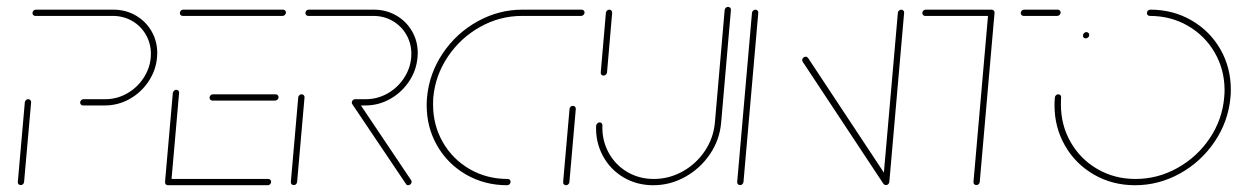

<svg xmlns="http://www.w3.org/2000/svg" viewBox="-20 -547 3655 567"><path d="M41.1 -0.4Q37.4 -0.4 34.8 -3Q32.2 -5.6 32.6 -9.6L53.3 -244.8Q53.7 -248.5 56.5 -251.3Q59.3 -254.1 63.3 -254.1Q67 -254.1 69.6 -251.5Q72.2 -248.9 71.9 -244.8L51.1 -9.6Q50.7 -5.9 48 -3.1Q45.2 -0.4 41.1 -0.4ZM216.7 -244.1Q216.7 -248.1 219.6 -251.1Q222.6 -254.1 226.7 -254.1H291.5Q326.7 -254.1 357.6 -272.4Q388.5 -290.7 407 -321.7Q425.6 -352.6 425.6 -388.1Q425.6 -418.9 410.7 -444.6Q395.9 -470.4 370.2 -485.2Q344.4 -500 313 -500H84.4Q80.7 -500 78.3 -502.4Q75.9 -504.8 75.9 -508.5Q75.9 -512.6 78.9 -515.6Q81.9 -518.5 85.9 -518.5H314.4Q350.7 -518.5 380.6 -501.5Q410.4 -484.4 427.4 -455Q444.4 -425.6 444.4 -390Q444.4 -386.3 443.7 -377.4Q440.4 -338.9 418.5 -306.3Q396.7 -273.7 362.6 -254.6Q328.5 -235.6 290 -235.6H225.2Q221.5 -235.6 219.1 -238Q216.7 -240.4 216.7 -244.1Z M467.4 -10.4 490.4 -272.6Q491.1 -276.3 494.1 -279.1Q497 -281.9 500.7 -281.9Q504.4 -281.9 507 -279.1Q509.6 -276.3 508.9 -272.6L485.9 -10.4ZM780.7 -10Q780.7 -5.9 777.8 -3Q774.8 0 770.7 0H475.9Q472.2 0 469.8 -2.4Q467.4 -4.8 467.4 -8.5Q467.4 -12.6 470.4 -15.6Q473.3 -18.5 477.4 -18.5H772.2Q775.6 -18.5 778.1 -16.1Q780.7 -13.7 780.7 -10ZM598.9 -258.5Q598.9 -262.6 601.9 -265.6Q604.8 -268.5 608.9 -268.5H794.1Q797.4 -268.5 800 -266.1Q802.6 -263.7 802.6 -260Q802.6 -255.9 799.6 -253Q796.7 -250 792.6 -250H607.4Q603.7 -250 601.3 -252.4Q598.9 -254.8 598.9 -258.5ZM511.1 -508.5Q511.1 -512.6 514.1 -515.6Q517 -518.5 521.1 -518.5H815.9Q819.3 -518.5 821.9 -516.1Q824.4 -513.7 824.4 -510.4Q824.4 -506.3 821.5 -503.1Q818.5 -500 814.4 -500H519.6Q515.9 -500 513.5 -502.4Q511.1 -504.8 511.1 -508.5Z M847.4 -0.4Q843.7 -0.4 841.1 -3Q838.5 -5.6 838.9 -9.6L860.7 -259.3Q861.1 -263 863.9 -265.7Q866.7 -268.5 870.7 -268.5Q874.4 -268.5 877 -265.9Q879.6 -263.3 879.3 -259.3L857.4 -9.6Q857 -5.9 854.3 -3.1Q851.5 -0.4 847.4 -0.4ZM1195.6 -10.4Q1195.6 -6.3 1192.6 -3.1Q1189.6 0 1185.6 0Q1180.7 0 1178.9 -3.7L1020.4 -239.3Q1018.9 -241.5 1018.9 -243.7Q1018.9 -247.8 1021.9 -250.9Q1024.8 -254.1 1028.9 -254.1Q1033.3 -254.1 1035.9 -250.4L1194.1 -14.8Q1195.6 -12.6 1195.6 -10.4ZM1018.9 -244.1Q1018.9 -248.1 1021.9 -251.1Q1024.8 -254.1 1028.9 -254.1H1060.7Q1095.9 -254.1 1126.9 -272.4Q1157.8 -290.7 1176.3 -321.7Q1194.8 -352.6 1194.8 -388.1Q1194.8 -418.9 1180 -444.6Q1165.2 -470.4 1139.4 -485.2Q1113.7 -500 1082.2 -500H890.4Q886.7 -500 884.3 -502.4Q881.9 -504.8 881.9 -508.5Q881.9 -512.6 884.8 -515.6Q887.8 -518.5 891.9 -518.5H1083.7Q1120 -518.5 1149.8 -501.5Q1179.6 -484.4 1196.7 -455Q1213.7 -425.6 1213.7 -390Q1213.7 -386.3 1213 -377.4Q1209.6 -338.9 1187.8 -306.3Q1165.9 -273.7 1131.9 -254.6Q1097.8 -235.6 1059.3 -235.6H1027.4Q1023.7 -235.6 1021.3 -238Q1018.9 -240.4 1018.9 -244.1Z M1487.8 -10Q1487.8 -5.9 1484.8 -3Q1481.9 0 1477.8 0Q1411.1 0 1356.7 -31.3Q1302.2 -62.6 1271.1 -116.7Q1240 -170.7 1240 -236.3Q1240 -247.8 1241.1 -259.3Q1247.4 -329.6 1287.4 -389.3Q1327.4 -448.9 1390 -483.7Q1452.6 -518.5 1523 -518.5H1697.8Q1701.1 -518.5 1703.7 -516.1Q1706.3 -513.7 1706.3 -510.4Q1706.3 -506.3 1703.3 -503.1Q1700.4 -500 1696.3 -500H1521.5Q1455.9 -500 1398 -467.6Q1340 -435.2 1302.8 -380Q1265.6 -324.8 1259.6 -259.3Q1258.9 -252.2 1258.9 -238.1Q1258.9 -177.4 1287.8 -127Q1316.7 -76.7 1367 -47.6Q1417.4 -18.5 1479.3 -18.5Q1483 -18.5 1485.4 -16.1Q1487.8 -13.7 1487.8 -10ZM1651.5 0Q1647.8 0 1645.2 -2.6Q1642.6 -5.2 1643 -9.3L1661.9 -225.2Q1662.2 -228.9 1665 -231.7Q1667.8 -234.4 1671.9 -234.4Q1675.6 -234.4 1678.1 -231.9Q1680.7 -229.3 1680.4 -225.2L1661.5 -9.3Q1661.1 -5.6 1658.3 -2.8Q1655.6 0 1651.5 0Z M1762.2 -323.7Q1758.1 -323.7 1755.9 -326.5Q1753.7 -329.3 1754.1 -333L1769.3 -509.3Q1769.6 -513 1772.6 -515.7Q1775.6 -518.5 1779.3 -518.5Q1783 -518.5 1785.6 -515.7Q1788.1 -513 1787.8 -509.3L1772.6 -333Q1771.9 -328.9 1768.9 -326.3Q1765.9 -323.7 1762.2 -323.7ZM2130 -526.7Q2133.7 -526.7 2136.3 -524.1Q2138.9 -521.5 2138.5 -517.4L2109.6 -184.4Q2105.2 -134.1 2076.7 -91.9Q2048.1 -49.6 2003.7 -24.8Q1959.3 0 1909.3 0Q1860.4 0 1821.1 -23.3Q1781.9 -46.7 1760.2 -87Q1738.5 -127.4 1740.4 -175.6Q1740.7 -179.3 1743.7 -182.4Q1746.7 -185.6 1750.7 -185.6Q1754.4 -185.6 1756.9 -183Q1759.3 -180.4 1758.9 -176.7Q1757.4 -133.3 1776.9 -97Q1796.3 -60.7 1831.7 -39.6Q1867 -18.5 1910.7 -18.5Q1955.9 -18.5 1995.9 -40.7Q2035.9 -63 2061.5 -101.1Q2087 -139.3 2091.1 -184.4L2120 -517.4Q2120.4 -521.1 2123.1 -523.9Q2125.9 -526.7 2130 -526.7Z M2165.6 -0.4Q2161.9 -0.4 2159.3 -3Q2156.7 -5.6 2157 -9.6L2200.7 -509.3Q2201.1 -513 2204.1 -515.7Q2207 -518.5 2210.7 -518.5Q2214.4 -518.5 2217 -515.7Q2219.6 -513 2219.3 -509.3L2175.6 -9.6Q2175.2 -5.9 2172.4 -3.1Q2169.6 -0.4 2165.6 -0.4ZM2348.9 -370.4Q2349.6 -374.4 2352.6 -377Q2355.6 -379.6 2359.3 -379.6Q2363.3 -379.6 2366.3 -375.9L2604.8 -15.2L2588.9 -4.1L2350.4 -364.8Q2348.9 -367.8 2348.9 -370.4ZM2596.3 -0.4Q2592.6 -0.4 2590 -3Q2587.4 -5.6 2587.8 -9.6L2631.5 -509.3Q2631.9 -513 2634.8 -515.7Q2637.8 -518.5 2641.5 -518.5Q2645.2 -518.5 2647.8 -515.7Q2650.4 -513 2650 -509.3L2606.3 -9.6Q2605.9 -5.9 2603.1 -3.1Q2600.4 -0.4 2596.3 -0.4Z M2917 -509.3 2873.3 -9.6Q2873 -5.9 2870.2 -3.1Q2867.4 -0.4 2863.3 -0.4Q2859.6 -0.4 2857 -3Q2854.4 -5.6 2854.8 -9.6L2898.5 -509.3ZM2703.7 -508.5Q2703.7 -512.6 2706.7 -515.6Q2709.6 -518.5 2713.7 -518.5H2908.5Q2911.9 -518.5 2914.4 -516.1Q2917 -513.7 2917 -510.4Q2917 -506.3 2914.1 -503.1Q2911.1 -500 2907 -500H2712.2Q2708.5 -500 2706.1 -502.4Q2703.7 -504.8 2703.7 -508.5ZM2994.4 -508.5Q2994.4 -512.6 2997.4 -515.6Q3000.4 -518.5 3004.4 -518.5H3103.7Q3107 -518.5 3109.6 -516.1Q3112.2 -513.7 3112.2 -510.4Q3112.2 -506.3 3109.3 -503.1Q3106.3 -500 3102.2 -500H3003Q2999.3 -500 2996.9 -502.4Q2994.4 -504.8 2994.4 -508.5Z M3178.1 -441.5Q3178.1 -445.9 3181.1 -449.1Q3184.1 -452.2 3188.1 -452.2Q3191.9 -452.2 3194.3 -449.8Q3196.7 -447.4 3196.7 -443.7Q3196.7 -439.6 3193.5 -436.7Q3190.4 -433.7 3186.3 -433.7Q3182.6 -433.7 3180.4 -435.9Q3178.1 -438.1 3178.1 -441.5ZM3367 -508.5Q3367 -512.6 3370 -515.6Q3373 -518.5 3377 -518.5Q3443.7 -518.5 3498.1 -487.2Q3552.6 -455.9 3583.7 -401.9Q3614.8 -347.8 3614.8 -282.2Q3614.8 -271.1 3613.7 -259.3Q3607.4 -188.9 3567.4 -129.3Q3527.4 -69.6 3464.8 -34.8Q3402.2 0 3331.9 0Q3265.2 0 3210.7 -31.3Q3156.3 -62.6 3125.2 -116.7Q3094.1 -170.7 3094.1 -236.3Q3094.1 -247.8 3095.2 -259.3Q3095.6 -263 3098.3 -265.7Q3101.1 -268.5 3105.2 -268.5Q3108.9 -268.5 3111.5 -265.9Q3114.1 -263.3 3113.7 -259.3Q3113 -252.2 3113 -238.1Q3113 -177.4 3141.9 -127Q3170.7 -76.7 3221.1 -47.6Q3271.5 -18.5 3333.3 -18.5Q3398.9 -18.5 3457 -50.9Q3515.2 -83.3 3552.4 -138.5Q3589.6 -193.7 3595.2 -259.3Q3596.3 -270.4 3596.3 -280.7Q3596.3 -341.5 3567.2 -391.7Q3538.1 -441.9 3487.8 -470.9Q3437.4 -500 3375.6 -500Q3371.9 -500 3369.4 -502.4Q3367 -504.8 3367 -508.5Z"/></svg>

Font: 26F Galaxy Sans Hairline
Style: Italic
Weight: 50
Italic angle: -5°
Designer: C₂₉H₂₅N₃O₅
Version: Version 1.200